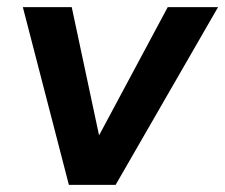

<svg xmlns="http://www.w3.org/2000/svg" viewBox="-20 -518 631 538"><path d="M173 0 44 -498H181L259 -132H254L450 -498H591L304 0Z"/></svg>

Font: Nunito Sans 8pt
Style: Bold Italic
Weight: 700
Italic angle: -9°
Version: Version 3.101;gftools[0.9.27]